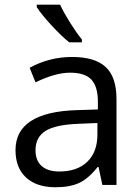

<svg xmlns="http://www.w3.org/2000/svg" viewBox="-20 -786 596 816"><path d="M136.2 -766.1H235.4Q251 -732.4 278.8 -688.2Q306.6 -644 328.1 -618.2V-606H274.4Q242.2 -631.3 198.7 -678.5Q155.3 -725.6 136.2 -755.9ZM106 -498Q189.9 -543.9 286.6 -543.9Q383.3 -543.9 429.2 -501.2Q475.1 -458.5 475.1 -365.2V0H415L398.9 -76.2H395Q356 -26.9 316.4 -8.5Q276.9 9.8 215.8 9.8Q135.7 9.8 90.8 -31.5Q45.9 -72.8 45.9 -147.9Q45.9 -309.6 305.2 -317.9L396 -320.8V-354Q396 -417.5 368.7 -447.3Q341.3 -477.1 278.1 -477.1Q214.8 -477.1 130.9 -436ZM130.9 -147Q130.9 -103.5 157.2 -80.3Q183.6 -57.1 231.9 -57.1Q308.1 -57.1 351.1 -98.6Q394 -140.1 394 -214.8V-263.2L313 -259.8Q216.3 -256.3 173.6 -229.7Q130.9 -203.1 130.9 -147Z"/></svg>

Font: Open Sans Hebrew
Style: Regular
Weight: 400
Foundry: Ascender Corporation, Yanek Iontef
Version: Version 2.001;PS 002.001;hotconv 1.0.70;makeotf.lib2.5.58329